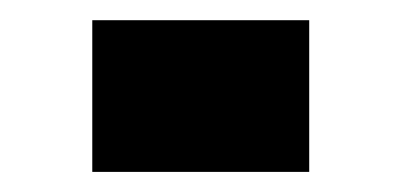

<svg xmlns="http://www.w3.org/2000/svg" viewBox="-20 -171 399 191"><path d="M71.8 -150.9H287.6V0H71.8Z"/></svg>

Font: Black Ops One
Style: Regular
Weight: 400
Designer: James Grieshaber
Foundry: James Grieshaber
Version: Version 1.002